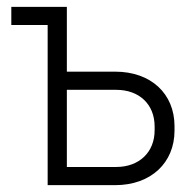

<svg xmlns="http://www.w3.org/2000/svg" viewBox="-20 -540 568 560"><path d="M119 0H316C420 0 489 -65 489 -159V-172C489 -267 420 -331 316 -331H175V-520H13V-467H119ZM175 -53V-278H319C386 -278 431 -236 431 -171V-160C431 -96 386 -53 319 -53Z"/></svg>

Font: Fixel Text Light
Style: Regular
Weight: 300
Width: 4
Designer: AlfaBravo + MacPaw
Foundry: Kyrylo Tkachov, Marchela Mozhyna, Serhii Makarenko, Maria Weinstein, Zakhar Kryvoshyya
Version: Version 1.211